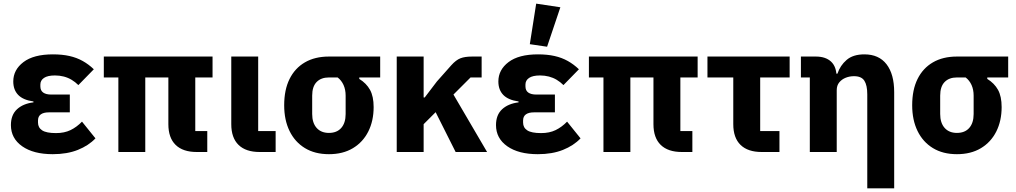

<svg xmlns="http://www.w3.org/2000/svg" viewBox="-20 -836 5587 1056"><path d="M431 -167 505 -75Q467 -35 408 -11.5Q349 12 270 12Q164 12 102 -31.5Q40 -75 40 -148Q40 -204 73.5 -235Q107 -266 164 -273V-278Q107 -286 80 -314Q53 -342 53 -388Q53 -452 109 -494.5Q165 -537 271 -537Q322 -537 362 -528Q402 -519 435 -500.5Q468 -482 496 -455L411 -368Q394 -385 374 -397Q354 -409 331 -415Q308 -421 282 -421Q242 -421 222 -407.5Q202 -394 202 -371V-361Q202 -338 217.5 -327Q233 -316 261 -316H364V-218H248Q220 -218 204.5 -207Q189 -196 189 -173V-162Q189 -134 212 -119Q235 -104 288 -104Q334 -104 368 -120.5Q402 -137 431 -167Z M1054 -410V-115H1120V0H1062Q986 0 946 -39Q906 -78 906 -153V-410H779V0H631V-410H551V-525H1149V-410Z M1496 -115V0H1408Q1332 0 1292 -39Q1252 -78 1252 -153V-525H1400V-115Z M2071 -410H1956V-402Q1995 -378 2015 -342Q2035 -306 2035 -247Q2035 -171 2005.5 -112.5Q1976 -54 1921 -21Q1866 12 1789 12Q1712 12 1657 -21.5Q1602 -55 1572.5 -115.5Q1543 -176 1543 -257Q1543 -342 1572.5 -401.5Q1602 -461 1657 -493Q1712 -525 1789 -525H2071ZM1837 -410H1789Q1746 -410 1721.5 -385Q1697 -360 1697 -310V-209Q1697 -160 1721.5 -132.5Q1746 -105 1789 -105Q1833 -105 1857 -132.5Q1881 -160 1881 -209V-310Q1881 -343 1869.5 -368.5Q1858 -394 1837 -410Z M2486 0 2376 -219 2310 -153V0H2162V-525H2310V-300H2316L2383 -388L2462 -477Q2488 -506 2512.5 -515.5Q2537 -525 2577 -525H2629V-410H2568L2474 -316L2659 0Z M3099 -167 3173 -75Q3135 -35 3076 -11.5Q3017 12 2938 12Q2832 12 2770 -31.5Q2708 -75 2708 -148Q2708 -204 2741.5 -235Q2775 -266 2832 -273V-278Q2775 -286 2748 -314Q2721 -342 2721 -388Q2721 -452 2777 -494.5Q2833 -537 2939 -537Q2990 -537 3030 -528Q3070 -519 3103 -500.5Q3136 -482 3164 -455L3079 -368Q3062 -385 3042 -397Q3022 -409 2999 -415Q2976 -421 2950 -421Q2910 -421 2890 -407.5Q2870 -394 2870 -371V-361Q2870 -338 2885.5 -327Q2901 -316 2929 -316H3032V-218H2916Q2888 -218 2872.5 -207Q2857 -196 2857 -173V-162Q2857 -134 2880 -119Q2903 -104 2956 -104Q3002 -104 3036 -120.5Q3070 -137 3099 -167ZM3062 -796 2989 -579 2894 -593 2929 -816Z M3722 -410V-115H3788V0H3730Q3654 0 3614 -39Q3574 -78 3574 -153V-410H3447V0H3299V-410H3219V-525H3817V-410Z M4267 0H4169Q4093 0 4053 -39Q4013 -78 4013 -153V-410H3871V-525H4323V-410H4161V-115H4267Z M4582 0H4434V-410H4385V-525H4467Q4521 -525 4551 -497Q4581 -469 4581 -413V-406L4544 -431H4586Q4601 -476 4636.5 -506.5Q4672 -537 4734 -537Q4814 -537 4856 -482.5Q4898 -428 4898 -329V200H4750V-317Q4750 -367 4734 -392Q4718 -417 4677 -417Q4653 -417 4631.5 -408.5Q4610 -400 4596 -383Q4582 -366 4582 -340Z M5525 -410H5410V-402Q5449 -378 5469 -342Q5489 -306 5489 -247Q5489 -171 5459.5 -112.5Q5430 -54 5375 -21Q5320 12 5243 12Q5166 12 5111 -21.5Q5056 -55 5026.5 -115.5Q4997 -176 4997 -257Q4997 -342 5026.5 -401.5Q5056 -461 5111 -493Q5166 -525 5243 -525H5525ZM5291 -410H5243Q5200 -410 5175.5 -385Q5151 -360 5151 -310V-209Q5151 -160 5175.5 -132.5Q5200 -105 5243 -105Q5287 -105 5311 -132.5Q5335 -160 5335 -209V-310Q5335 -343 5323.5 -368.5Q5312 -394 5291 -410Z"/></svg>

Font: IBM Plex Sans
Style: Bold
Weight: 700
Designer: Mike Abbink, Paul van der Laan, Pieter van Rosmalen
Foundry: Bold Monday
Version: Version 3.201